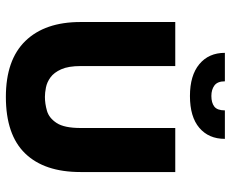

<svg xmlns="http://www.w3.org/2000/svg" viewBox="-86 -686 786 654"><g transform="rotate(90 307.0 -359.0)"><path d="M310 14Q184 14 119.5 -52.5Q55 -119 55 -240V-563H205V-241Q205 -199 216 -174.5Q227 -150 243.5 -138Q260 -126 278 -122.5Q296 -119 310 -119Q333 -119 357.5 -126Q382 -133 399 -159Q416 -185 416 -241V-563H566V-240Q566 -117 502.5 -51.5Q439 14 310 14ZM307 -613Q237 -613 198.5 -645Q160 -677 160 -732H257Q257 -707 271 -696.5Q285 -686 307 -686Q330 -686 343 -696Q356 -706 356 -732H453Q453 -677 415.5 -645Q378 -613 307 -613Z"/></g></svg>

Font: Darker Grotesque Black
Style: Regular
Weight: 900
Designer: Gabriel Lam
Foundry: TypeRant
Version: Version 1.000;gftools[0.9.28]